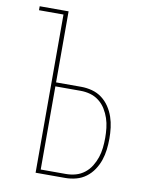

<svg xmlns="http://www.w3.org/2000/svg" viewBox="-83 -796 666 857"><g transform="rotate(10 250.0 -367.5)"><path d="M138 0V-717H27V-735H158V-413H272Q297 -413 321.5 -406.5Q346 -400 366 -385Q386 -370 400 -349Q414 -328 422 -304.5Q430 -281 433 -256.5Q436 -232 436 -207Q436 -182 433 -157Q430 -132 422 -108.5Q414 -85 400 -64Q386 -43 366 -28Q346 -13 321.5 -6.5Q297 0 272 0ZM158 -18H272Q295 -18 316.5 -24Q338 -30 356 -44Q374 -58 386 -77.5Q398 -97 405 -118Q412 -139 414.5 -161.5Q417 -184 417 -207Q417 -229 414.5 -251.5Q412 -274 405 -295Q398 -316 386 -335.5Q374 -355 356 -369Q338 -383 316.5 -389Q295 -395 272 -395H158Z"/></g></svg>

Font: Iosevka SS18 Thin
Style: Regular
Weight: 100
Monospace: yes
Designer: Belleve Invis
Foundry: Belleve Invis
Version: Version 25.1.1; ttfautohint (v1.8.4)